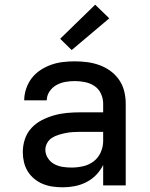

<svg xmlns="http://www.w3.org/2000/svg" viewBox="-20 -789 640 817"><path d="M247 8Q226 8 204.5 5Q183 2 163 -6Q143 -14 126 -28Q109 -42 98 -60Q87 -78 82 -99Q77 -120 77 -142Q77 -170 86 -197Q95 -224 114 -244.5Q133 -265 158.5 -278Q184 -291 211 -298.5Q238 -306 265.5 -308.5Q293 -311 321 -311H419V-348Q419 -370 409.5 -390.5Q400 -411 382 -423Q364 -435 342 -439.5Q320 -444 298 -444Q278 -444 258 -440.5Q238 -437 220 -427Q202 -417 190.5 -399.5Q179 -382 179 -362H83Q83 -387 91.5 -412Q100 -437 115.5 -457Q131 -477 152.5 -491Q174 -505 198 -513.5Q222 -522 247.5 -525Q273 -528 298 -528Q325 -528 351.5 -524.5Q378 -521 403 -512Q428 -503 450 -487Q472 -471 487 -449Q502 -427 508.5 -401Q515 -375 515 -348V0H419V-87Q407 -63 389 -44.5Q371 -26 347.5 -14Q324 -2 298.5 3Q273 8 247 8ZM284 -76Q309 -76 333.5 -81.5Q358 -87 378 -102Q398 -117 408.5 -140.5Q419 -164 419 -189V-228H321Q306 -228 290.5 -227Q275 -226 260 -223Q245 -220 230 -215.5Q215 -211 202 -203Q189 -195 181 -181Q173 -167 173 -152Q173 -133 183.5 -116.5Q194 -100 210.5 -91Q227 -82 246 -79Q265 -76 284 -76ZM285 -576 236 -624 385 -769 445 -711Z"/></svg>

Font: Iosevka SS04 Medium Extended
Style: Regular
Weight: 500
Width: 7
Monospace: yes
Designer: Belleve Invis
Foundry: Belleve Invis
Version: Version 19.0.0; ttfautohint (v1.8.4)